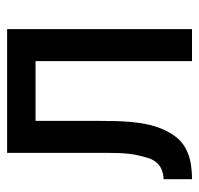

<svg xmlns="http://www.w3.org/2000/svg" viewBox="-30 -530 560 540"><g transform="rotate(-90 250.0 -260.0)"><path d="M16 0V-80Q29 -80 42 -85Q55 -90 63.5 -100.5Q72 -111 76 -124.5Q80 -138 83 -151Q86 -164 87.5 -178Q89 -192 89.5 -205.5Q90 -219 90 -232.5Q90 -246 90 -260V-520H438V0H348V-440H180V-261Q180 -238 179.5 -216Q179 -194 177 -171.5Q175 -149 170.5 -127Q166 -105 157.5 -84.5Q149 -64 135.5 -46Q122 -28 102 -17.5Q82 -7 60 -3.5Q38 0 16 0Z"/></g></svg>

Font: Iosevka SS10 Medium
Style: Regular
Weight: 500
Monospace: yes
Designer: Belleve Invis
Foundry: Belleve Invis
Version: Version 28.0.6; ttfautohint (v1.8.4)